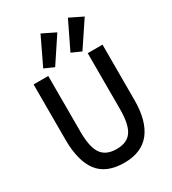

<svg xmlns="http://www.w3.org/2000/svg" viewBox="-236 -1128 1134 1263"><g transform="rotate(-30 331.0 -496.5)"><path d="M130.9 -73.2Q69.3 -156.2 69.3 -314.5Q69.3 -454.1 69.3 -735.4Q96.7 -735.4 180.7 -735.4Q180.7 -628.9 180.7 -311.5Q180.7 -195.3 215.8 -144.5Q251 -93.8 331.1 -93.8Q411.1 -93.8 445.3 -143.6Q480.5 -193.4 480.5 -311.5Q480.5 -453.1 480.5 -735.4Q507.8 -735.4 592.8 -735.4Q592.8 -629.9 592.8 -314.5Q592.8 -157.2 527.3 -73.2Q461.9 9.8 331.1 9.8Q193.4 9.8 130.9 -73.2ZM176.8 -794.9Q202.1 -846.7 276.4 -1002.9Q300.8 -991.2 376 -954.1Q344.7 -906.2 249 -762.7Q231.4 -771.5 176.8 -794.9ZM383.8 -794.9Q409.2 -846.7 484.4 -1002.9Q508.8 -991.2 584 -954.1Q551.8 -906.2 456.1 -762.7Q438.5 -771.5 383.8 -794.9Z"/></g></svg>

Font: Alata=Ham
Style: Regular
Weight: 400
Designer: Spyros Zevelakis, Eben Sorkin
Version: Version 1.004